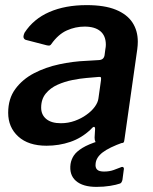

<svg xmlns="http://www.w3.org/2000/svg" viewBox="-20 -560 598 751"><path d="M334 -53Q299 -20 255 -5Q211 10 162 10Q91 10 51.5 -26Q12 -62 12 -119Q12 -174 40 -212Q68 -250 113 -273.5Q158 -297 212 -308.5Q266 -320 317 -322L367 -325Q386 -326 389 -344L392 -367Q393 -372 393.5 -376.5Q394 -381 394 -385Q394 -420 372.5 -438Q351 -456 311 -456Q275 -456 241.5 -441Q208 -426 181 -388Q178 -383 174 -382Q170 -381 162 -383L81 -404Q75 -406 72.5 -412Q70 -418 76 -432Q111 -486 173 -513Q235 -540 319 -540Q389 -540 433 -522Q477 -504 498 -472Q519 -440 519 -397Q519 -390 518.5 -383Q518 -376 517 -368L467 -16Q466 -5 463 -2.5Q460 0 450 0H365Q356 0 353 -6Q350 -12 350 -22L352 -56Q351 -73 334 -53ZM375 -246Q376 -255 374.5 -257.5Q373 -260 365 -259L318 -255Q294 -253 263.5 -247Q233 -241 205 -228.5Q177 -216 159 -194Q141 -172 141 -139Q141 -111 161 -94.5Q181 -78 218 -78Q247 -78 273 -87.5Q299 -97 318 -111Q338 -125 350.5 -142Q363 -159 365 -175ZM256 81Q259 63 269 48Q279 33 302.5 18.5Q326 4 368 -9L462 -3Q406 17 381 36.5Q356 56 354 80Q352 95 359.5 103Q367 111 387 111Q408 111 424.5 105Q441 99 451 95Q459 91 462.5 94.5Q466 98 464 105L459 143Q458 148 455.5 152.5Q453 157 449 158Q435 163 410.5 167Q386 171 357 171Q304 171 277 147.5Q250 124 256 81Z"/></svg>

Font: Libre Franklin Thin SemiBold
Style: Italic
Weight: 600
Italic angle: -8°
Version: Version 3.000